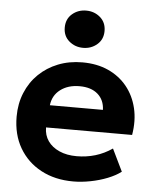

<svg xmlns="http://www.w3.org/2000/svg" viewBox="-54 -798 695 860"><g transform="rotate(5 293.5 -368.0)"><path d="M307 15Q224.5 15 162 -18.5Q99.5 -52 64.5 -112Q29.5 -172 29.5 -252.5Q29.5 -311 49.8 -360Q70 -409 106.8 -444.8Q143.5 -480.5 193.2 -500.2Q243 -520 302.5 -520Q368 -520 418.8 -497Q469.5 -474 503 -432.8Q536.5 -391.5 549.8 -336Q563 -280.5 552 -215.5H165Q165 -180.5 183.2 -154.5Q201.5 -128.5 234.8 -113.8Q268 -99 312.5 -99Q356.5 -99 396.5 -111Q436.5 -123 472 -147.5L520.5 -47.5Q496.5 -29 460.5 -14.8Q424.5 -0.5 384.2 7.2Q344 15 307 15ZM173.5 -316H412Q410.5 -360.5 380.8 -386.5Q351 -412.5 299 -412.5Q247 -412.5 212.8 -386.5Q178.5 -360.5 173.5 -316ZM299 -585Q262.5 -585 236 -607.8Q209.5 -630.5 209.5 -668.5Q209.5 -707 236 -729.8Q262.5 -752.5 299 -752.5Q335.5 -752.5 362 -729.8Q388.5 -707 388.5 -668.5Q388.5 -630.5 362 -607.8Q335.5 -585 299 -585Z"/></g></svg>

Font: Geologica SemiBold
Style: Regular
Weight: 600
Designer: Sindre Bremnes, Frode Helland
Foundry: Monokrom Skriftforlag AS
Version: Version 1.010;gftools[0.9.28]